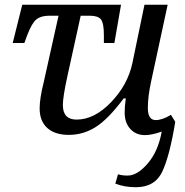

<svg xmlns="http://www.w3.org/2000/svg" viewBox="-20 -556 776 804"><path d="M317.9 -490.2 262.2 -236.8Q243.2 -149.9 243.2 -116.2Q243.2 -55.2 300.8 -55.2Q375 -55.2 444.8 -127.7Q514.6 -200.2 534.2 -291L585 -536.1H682.1L612.8 -214.8Q599.1 -151.4 599.1 -104Q599.1 -53.2 631.8 -53.2Q660.2 -53.2 695.8 -75.2L713.9 -45.9Q690.9 94.7 660.2 161.4Q629.4 228 548.8 228Q501.5 228 462.9 212.9L474.1 173.8Q491.2 179.2 514.2 179.2Q555.7 179.2 599.1 127.9Q642.6 76.7 657.2 -4.9Q615.2 9.8 586.9 9.8Q549.3 9.8 525.6 -16.1Q502 -42 502 -85Q502 -110.8 506.8 -144H498Q433.6 -57.6 381.3 -24.4Q329.1 8.8 268.1 8.8Q209.5 8.8 177.7 -20.3Q146 -49.3 146 -102.1Q146 -143.6 163.1 -211.9L225.1 -490.2H186Q151.9 -490.2 132.6 -474.9Q113.3 -459.5 94.2 -409.2L82 -376H33.2L73.2 -536.1H486.8L459 -376H415V-409.2Q415 -459.5 402.6 -474.9Q390.1 -490.2 356 -490.2Z"/></svg>

Font: Droid Serif
Style: Italic
Weight: 400
Italic angle: -12°
Designer: Monotype Design team
Foundry: Monotype Imaging Inc.
Version: Version 1.03